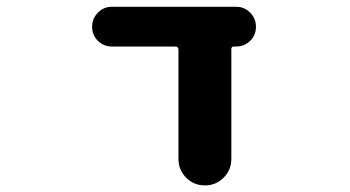

<svg xmlns="http://www.w3.org/2000/svg" viewBox="-20 -569 1040 571"><path d="M510.7 -96.7V-420.9Q510.7 -430.7 501 -430.7H312.5Q288.1 -430.7 271 -447.8Q253.9 -464.8 253.9 -489.3Q253.9 -513.7 271 -531.2Q288.1 -548.8 312.5 -548.8H682.6Q707 -548.8 724.1 -531.2Q741.2 -513.7 741.2 -489.3Q741.2 -464.8 724.1 -447.8Q707 -430.7 682.6 -430.7H675.8Q668 -430.7 668 -422.9V-96.7Q668 -63.5 645 -40.5Q622.1 -17.6 589.4 -17.6Q556.6 -17.6 533.7 -40.5Q510.7 -63.5 510.7 -96.7Z"/></svg>

Font: Rounded-X Mgen+ 2m bold
Style: Bold
Weight: 700
Designer: [Source Han Sans]
Ryoko NISHIZUKA  (kana & ideographs); Paul D. Hunt (Latin, Greek & Cyrillic); Wenlong ZHANG  (bopomofo
Version: Version 1.059.20150602